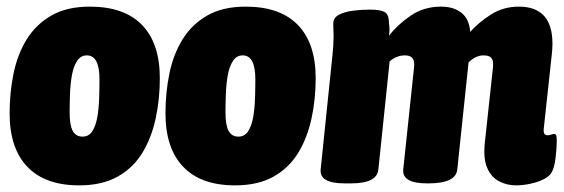

<svg xmlns="http://www.w3.org/2000/svg" viewBox="-20 -551 1700 579"><path d="M219 8Q116 8 62.5 -48Q9 -104 9 -209Q9 -272 21 -330Q33 -388 61 -433Q89 -478 135.5 -504.5Q182 -531 251 -531Q355 -531 408.5 -475.5Q462 -420 462 -315Q462 -252 449.5 -194Q437 -136 409.5 -90.5Q382 -45 335 -18.5Q288 8 219 8ZM229 -139Q248 -139 258.5 -155.5Q269 -172 273.5 -198Q278 -224 279 -254.5Q280 -285 280 -312Q280 -384 242 -384Q223 -384 212 -366.5Q201 -349 196.5 -322Q192 -295 191 -265.5Q190 -236 190 -212Q190 -173 199.5 -156Q209 -139 229 -139Z M689 8Q586 8 532.5 -48Q479 -104 479 -209Q479 -272 491 -330Q503 -388 531 -433Q559 -478 605.5 -504.5Q652 -531 721 -531Q825 -531 878.5 -475.5Q932 -420 932 -315Q932 -252 919.5 -194Q907 -136 879.5 -90.5Q852 -45 805 -18.5Q758 8 689 8ZM699 -139Q718 -139 728.5 -155.5Q739 -172 743.5 -198Q748 -224 749 -254.5Q750 -285 750 -312Q750 -384 712 -384Q693 -384 682 -366.5Q671 -349 666.5 -322Q662 -295 661 -265.5Q660 -236 660 -212Q660 -173 669.5 -156Q679 -139 699 -139Z M1536 8Q1509 8 1485.5 -4Q1462 -16 1449.5 -44Q1437 -72 1442 -120L1466 -342Q1467 -349 1467 -352Q1467 -355 1467 -359Q1467 -370 1461 -377Q1455 -384 1438 -384Q1415 -384 1393 -363L1359 -40Q1355 2 1272 2H1268Q1192 2 1196 -40L1228 -342Q1229 -349 1229 -352Q1229 -355 1229 -359Q1229 -370 1222.5 -377Q1216 -384 1201 -384Q1176 -384 1155 -366L1121 -40Q1117 2 1039 2H1019Q943 2 947 -40L983 -389Q984 -397 985 -413Q986 -429 986 -440Q986 -450 985.5 -459.5Q985 -469 985 -480Q985 -498 1003 -507Q1021 -516 1046.5 -519Q1072 -522 1096 -522Q1126 -522 1139.5 -515Q1153 -508 1153 -480Q1156 -463 1153 -443Q1178 -476 1218 -503.5Q1258 -531 1310 -531Q1348 -531 1371.5 -512.5Q1395 -494 1398 -455Q1424 -484 1461 -507.5Q1498 -531 1545 -531Q1646 -531 1646 -419Q1646 -412 1645.5 -403.5Q1645 -395 1644 -387L1620 -165Q1617 -143 1631 -143Q1637 -143 1642 -145Q1647 -147 1651 -147Q1655 -147 1657 -143.5Q1659 -140 1659 -127Q1659 -105 1655.5 -75.5Q1652 -46 1644 -32Q1638 -20 1620.5 -11Q1603 -2 1580 3Q1557 8 1536 8Z"/></svg>

Font: Asap Condensed Condensed Black
Style: Italic
Weight: 900
Width: 3
Italic angle: -6°
Designer: Pablo Cosgaya
Foundry: Omnibus-Type
Version: Version 3.001; ttfautohint (v1.8.4.7-5d5b)